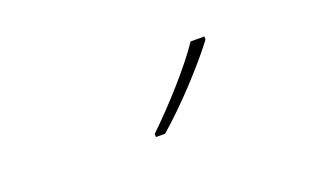

<svg xmlns="http://www.w3.org/2000/svg" viewBox="-36 -883 635 394"><g transform="rotate(-20 281.5 -686.0)"><path d="M255 -613V-606H275C325 -649 384 -713 419 -759V-766H389C359 -721 300 -656 255 -613Z"/></g></svg>

Font: Noto Sans Mono SemiCondensed Thin
Style: Regular
Weight: 100
Width: 4
Designer: Monotype Design Team
Foundry: Monotype Imaging Inc.
Version: Version 2.014